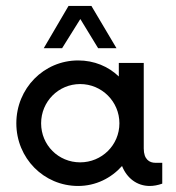

<svg xmlns="http://www.w3.org/2000/svg" viewBox="-20 -615 588 643"><path d="M249 -551.3 308.6 -453.6H370.1L286.1 -595.2H209.5L126.5 -453.6H188ZM500.5 -69.8C480.5 -69.8 461.4 -81.1 461.4 -117.7V-404.3H377.9V-358.9C342.8 -392.6 295.4 -412.6 241.7 -412.6C126.5 -412.6 34.7 -318.8 34.7 -202.1C34.7 -85.4 126.5 7.8 241.7 7.8C300.8 7.8 352.5 -18.6 388.7 -59.1C404.8 -18.6 438.5 7.8 481.4 7.8C494.1 7.8 508.3 5.4 523.4 0V-69.8ZM248.5 -71.3C175.8 -71.3 117.7 -128.9 117.7 -202.1C117.7 -274.9 175.8 -333.5 248.5 -333.5C320.8 -333.5 379.9 -274.9 379.9 -202.1C379.9 -128.9 320.8 -71.3 248.5 -71.3Z"/></svg>

Font: Now Medium
Style: Regular
Weight: 500
Designer: Alfredo Marco Pradil
Foundry: Alfredo Marco Pradil
Version: Version 1.200;hotconv 1.0.109;makeotfexe 2.5.65596